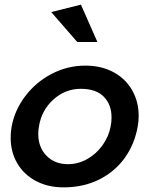

<svg xmlns="http://www.w3.org/2000/svg" viewBox="-20 -797 650 828"><path d="M574 -252Q578 -273 578 -298Q578 -359 549.5 -408.5Q521 -458 469 -486Q417 -514 348 -514Q271 -514 203 -478.5Q135 -443 89 -382.5Q43 -322 30 -250Q26 -229 26 -203Q26 -142 54 -93.5Q82 -45 134 -17Q186 11 254 11Q341 11 409 -23.5Q477 -58 519 -117.5Q561 -177 574 -252ZM461 -291Q461 -270 457 -251Q449 -208 422 -170.5Q395 -133 356 -111Q317 -89 273 -89Q216 -89 180.5 -125.5Q145 -162 145 -219Q145 -236 148 -252Q159 -321 210 -367.5Q261 -414 329 -414Q394 -414 427.5 -380Q461 -346 461 -291ZM313 -616H400L329 -777L201 -745Z"/></svg>

Font: Geom Medium
Style: Italic
Weight: 500
Italic angle: -10°
Version: Version 1.102